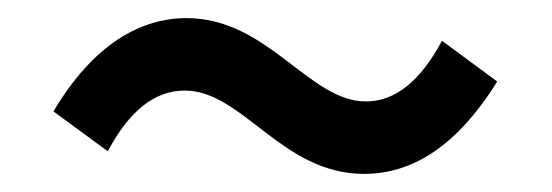

<svg xmlns="http://www.w3.org/2000/svg" viewBox="-20 -477 610 212"><path d="M382 -285C433 -285 483 -313 529 -387L468 -432C444 -387 416 -365 384 -365C321 -365 276 -457 186 -457C135 -457 83 -428 39 -354L99 -310C123 -355 151 -377 184 -377C248 -377 291 -285 382 -285Z"/></svg>

Font: Bithumb Trading Sans Medium
Style: Regular
Weight: 500
Designer: Ham Hyungwon
Foundry: Bithumb
Version: Version 1.200;FEAKit 1.0